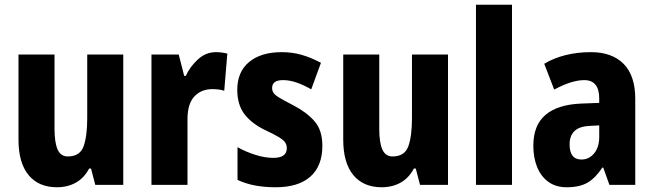

<svg xmlns="http://www.w3.org/2000/svg" viewBox="-20 -780 2757 810"><path d="M500 -550V0H382L364 -69H356Q335 -29 300 -9.5Q265 10 220 10Q143 10 100.5 -41.5Q58 -93 58 -191V-550H210V-237Q210 -179 223 -149.5Q236 -120 266 -120Q317 -120 332.5 -162.5Q348 -205 348 -282V-550Z M891 -560Q914 -560 939 -554L926 -397Q907 -404 876 -404Q829 -404 800 -373Q771 -342 771 -278V0H619V-550H734L757 -460H764Q781 -498 814.5 -529Q848 -560 891 -560Z M1340 -165Q1340 -80 1289.5 -35Q1239 10 1143 10Q1098 10 1058.5 3Q1019 -4 982 -21V-159Q1016 -140 1056.5 -127Q1097 -114 1133 -114Q1190 -114 1190 -155Q1190 -167 1184 -177.5Q1178 -188 1158 -200.5Q1138 -213 1097 -232Q1040 -260 1010.5 -299.5Q981 -339 981 -401Q981 -477 1031 -518.5Q1081 -560 1169 -560Q1213 -560 1253 -548.5Q1293 -537 1334 -515L1293 -403Q1264 -420 1233.5 -431Q1203 -442 1174 -442Q1128 -442 1128 -409Q1128 -397 1134 -388Q1140 -379 1159 -367.5Q1178 -356 1217 -336Q1273 -307 1306.5 -269Q1340 -231 1340 -165Z M1870 -550V0H1752L1734 -69H1726Q1705 -29 1670 -9.5Q1635 10 1590 10Q1513 10 1470.5 -41.5Q1428 -93 1428 -191V-550H1580V-237Q1580 -179 1593 -149.5Q1606 -120 1636 -120Q1687 -120 1702.5 -162.5Q1718 -205 1718 -282V-550Z M2140 0H1988V-760H2140Z M2473 -560Q2562 -560 2611 -510.5Q2660 -461 2660 -363V0H2551L2525 -73H2521Q2493 -30 2459.5 -10Q2426 10 2371 10Q2324 10 2292.5 -13.5Q2261 -37 2245.5 -76.5Q2230 -116 2230 -165Q2230 -252 2281.5 -295.5Q2333 -339 2431 -343L2508 -346V-364Q2508 -442 2445 -442Q2392 -442 2318 -402L2276 -511Q2316 -535 2366 -547.5Q2416 -560 2473 -560ZM2469 -249Q2424 -247 2403.5 -227Q2383 -207 2383 -171Q2383 -107 2433 -107Q2465 -107 2486.5 -133Q2508 -159 2508 -203V-251Z"/></svg>

Font: Noto Sans Thai Cond ExtBd
Style: Regular
Weight: 800
Width: 3
Designer: Monotype Design Team
Foundry: Monotype Imaging Inc.
Version: Version 2.002; ttfautohint (v1.8.4.7-5d5b)